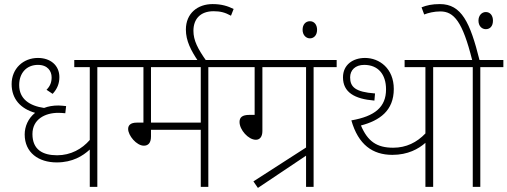

<svg xmlns="http://www.w3.org/2000/svg" viewBox="-20 -916 2487 941"><path d="M570 -587V-622H344V-587H420V-230C382 -186 327 -155 260 -155C190 -155 139 -182 139 -259C139 -331 200 -363 266 -363C275 -363 290 -362 300 -361L304 -396C293 -397 279 -399 266 -399C240 -399 217 -395 196 -387C125 -397 74 -431 74 -499C74 -558 110 -598 166 -598C214 -598 233 -567 233 -537C233 -513 226 -494 208 -476L238 -456C261 -481 271 -507 271 -538C271 -596 227 -632 166 -632C94 -632 37 -580 37 -504C37 -430 82 -383 152 -363C118 -336 101 -296 101 -257C101 -168 169 -120 258 -120C336 -120 386 -152 420 -183V0H457V-587Z M1001 -587H1114V-622H555V-587H683V-315H650C619 -315 608 -301 608 -284C608 -252 649 -202 685 -202C706 -202 720 -215 720 -247V-280H964V0H1001ZM964 -587V-315H720V-587Z M952 -615H993C949 -677 928 -718 928 -765C928 -822 961 -861 1027 -861C1060 -861 1083 -855 1112 -839L1125 -872C1097 -886 1066 -896 1022 -896C949 -896 891 -851 891 -771C891 -716 916 -668 952 -615Z M1244 5 1480 -153V0H1517V-587H1630V-622H1099V-587H1228V-353H1203C1166 -353 1154 -340 1154 -318C1154 -280 1197 -231 1234 -231C1252 -231 1266 -244 1266 -274V-587H1480V-193L1222 -27Z M1463 -770C1463 -744 1480 -728 1499 -728C1518 -728 1534 -743 1534 -770C1534 -795 1520 -812 1499 -812C1478 -812 1463 -796 1463 -770Z M2103 -587H2215V-622H1963V-587H2065V-262C2023 -218 1971 -192 1907 -192C1827 -192 1782 -223 1749 -301C1840 -325 1910 -373 1910 -480C1910 -580 1840 -632 1769 -632C1710 -632 1661 -599 1661 -537C1661 -464 1717 -431 1815 -423L1818 -458C1721 -465 1696 -490 1696 -537C1696 -572 1721 -598 1765 -598C1833 -598 1872 -552 1872 -478C1872 -391 1817 -346 1702 -326C1736 -207 1806 -157 1903 -157C1979 -157 2031 -186 2065 -216V0H2103Z M2334 -587H2447V-622H2330C2284 -806 2242 -896 2136 -896C2097 -896 2071 -890 2046 -880L2059 -845C2079 -853 2108 -860 2138 -860C2205 -860 2247 -810 2294 -622H2200V-587H2297V0H2334ZM2325 -815C2325 -788 2342 -773 2361 -773C2381 -773 2396 -787 2396 -815C2396 -839 2383 -857 2361 -857C2341 -857 2325 -840 2325 -815Z"/></svg>

Font: Noto Sans Devanagari UI ExtraLight
Style: Regular
Weight: 200
Designer: Jelle Bosma - Monotype Design Team
Foundry: Monotype Imaging Inc.
Version: Version 2.003